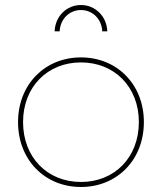

<svg xmlns="http://www.w3.org/2000/svg" viewBox="-20 -746 646 766"><path d="M218 -621C220 -669 256 -706 303 -706C350 -706 386 -669 388 -621H408C406 -681 360 -726 303 -726C246 -726 200 -681 198 -621ZM303 -517C159 -517 52 -409 52 -259C52 -108 159 0 303 0C447 0 554 -108 554 -259C554 -409 447 -517 303 -517ZM303 -497C437 -497 534 -399 534 -259C534 -118 437 -20 303 -20C169 -20 72 -118 72 -259C72 -399 169 -497 303 -497Z"/></svg>

Font: Montserrat Thin
Style: Regular
Weight: 250
Designer: Julieta Ulanovsky
Foundry: Julieta Ulanovsky
Version: Version 4.000